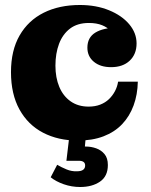

<svg xmlns="http://www.w3.org/2000/svg" viewBox="-20 -549 603 769"><path d="M292 14Q213 14 152.5 -17.5Q92 -49 58 -110.5Q24 -172 24 -260Q24 -347 58.5 -407Q93 -467 155 -498Q217 -529 300 -529L336 -457Q290 -457 260.5 -434.5Q231 -412 216.5 -373.5Q202 -335 202 -286Q202 -238 217.5 -201Q233 -164 263 -143Q293 -122 335 -122Q361 -122 381.5 -130Q402 -138 416.5 -152Q431 -166 440.5 -184Q450 -202 453 -222H532Q531 -170 515 -126.5Q499 -83 469 -51.5Q439 -20 394.5 -3Q350 14 292 14ZM425 -280Q382 -280 356 -301.5Q330 -323 330 -358Q330 -399 362 -418.5Q394 -438 449 -438L450 -387Q441 -407 426 -423Q411 -439 389 -448Q367 -457 336 -457L300 -529Q365 -529 416.5 -508Q468 -487 497.5 -452Q527 -417 527 -375Q527 -332 499.5 -306Q472 -280 425 -280ZM301 200Q267 200 235.5 189Q204 178 183 161L209 111Q226 121 246.5 129.5Q267 138 288 137Q305 137 313 131Q321 125 321 114Q321 104 314.5 99.5Q308 95 297 95H246L258 -6H324L320 38H325Q345 38 365 45Q385 52 398.5 68Q412 84 412 112Q412 157 380.5 178.5Q349 200 301 200Z"/></svg>

Font: Montagu Slab 144pt
Style: Bold
Weight: 700
Designer: Florian Karsten
Foundry: Florian Karsten
Version: Version 1.000